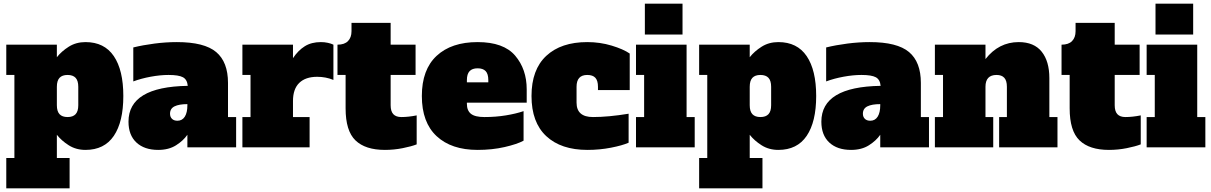

<svg xmlns="http://www.w3.org/2000/svg" viewBox="-20 -798 6559 1040"><path d="M14 58H58V-392H14V-556H288V-488Q313 -520 352.5 -545Q392 -570 443 -570Q545 -570 596.5 -494Q648 -418 648 -278Q648 -138 596.5 -62Q545 14 443 14Q392 14 352.5 -11Q313 -36 288 -68V58H357V222H14ZM404 -228V-328Q404 -361 389.5 -376.5Q375 -392 346 -392Q317 -392 302.5 -376.5Q288 -361 288 -328V-228Q288 -195 302.5 -179.5Q317 -164 346 -164Q375 -164 389.5 -179.5Q404 -195 404 -228Z M1259 -164V0H995V-68Q973 -36 933.5 -11Q894 14 837 14Q762 14 719 -26Q676 -66 676 -139Q676 -328 997 -333Q994 -367 971 -379.5Q948 -392 893 -392Q848 -392 796.5 -382.5Q745 -373 702 -357V-541Q755 -554 817 -562Q879 -570 938 -570Q1087 -570 1151 -516Q1215 -462 1215 -349V-164ZM995 -234Q950 -234 925.5 -222Q901 -210 901 -182Q901 -165 911.5 -154.5Q922 -144 941 -144Q967 -144 981 -166Q995 -188 995 -228Z M1786 -556V-365Q1745 -382 1698 -382Q1635 -382 1601 -349Q1567 -316 1567 -251V-164H1657V0H1293V-164H1337V-392H1293V-556H1567V-483Q1595 -525 1631 -547.5Q1667 -570 1718 -570Q1738 -570 1756 -566Q1774 -562 1786 -556Z M1852 -211V-392H1808V-556Q1846 -556 1865 -575.5Q1884 -595 1884 -629V-674H2096V-556H2231V-392H2096V-228Q2096 -195 2110.5 -179.5Q2125 -164 2154 -164Q2192 -164 2237 -173V-16Q2209 -5 2161.5 4.5Q2114 14 2065 14Q1959 14 1905.5 -37.5Q1852 -89 1852 -211Z M2265 -278Q2265 -421 2345 -495.5Q2425 -570 2567 -570Q2708 -570 2770.5 -496.5Q2833 -423 2833 -314V-242H2509V-236Q2509 -199 2531 -181.5Q2553 -164 2604 -164Q2665 -164 2720 -173Q2775 -182 2816 -196V-36Q2781 -17 2713.5 -1.5Q2646 14 2567 14Q2425 14 2345 -60.5Q2265 -135 2265 -278ZM2625 -352V-364Q2625 -398 2610.5 -413Q2596 -428 2567 -428Q2538 -428 2523.5 -412.5Q2509 -397 2509 -364V-352Z M2859 -278Q2859 -421 2939 -495.5Q3019 -570 3161 -570Q3230 -570 3293 -551Q3356 -532 3391 -508V-310H3219V-328Q3219 -361 3205 -376.5Q3191 -392 3161 -392Q3103 -392 3103 -328V-242Q3103 -164 3192 -164Q3275 -164 3385 -182V-25Q3351 -10 3289.5 2Q3228 14 3162 14Q3019 14 2939 -60.5Q2859 -135 2859 -278Z M3473 -611V-778H3677V-611ZM3425 0V-164H3469V-392H3425V-556H3699V-164H3743V0Z M3767 58H3811V-392H3767V-556H4041V-488Q4066 -520 4105.5 -545Q4145 -570 4196 -570Q4298 -570 4349.5 -494Q4401 -418 4401 -278Q4401 -138 4349.5 -62Q4298 14 4196 14Q4145 14 4105.5 -11Q4066 -36 4041 -68V58H4110V222H3767ZM4157 -228V-328Q4157 -361 4142.5 -376.5Q4128 -392 4099 -392Q4070 -392 4055.5 -376.5Q4041 -361 4041 -328V-228Q4041 -195 4055.5 -179.5Q4070 -164 4099 -164Q4128 -164 4142.5 -179.5Q4157 -195 4157 -228Z M5012 -164V0H4748V-68Q4726 -36 4686.5 -11Q4647 14 4590 14Q4515 14 4472 -26Q4429 -66 4429 -139Q4429 -328 4750 -333Q4747 -367 4724 -379.5Q4701 -392 4646 -392Q4601 -392 4549.5 -382.5Q4498 -373 4455 -357V-541Q4508 -554 4570 -562Q4632 -570 4691 -570Q4840 -570 4904 -516Q4968 -462 4968 -349V-164ZM4748 -234Q4703 -234 4678.5 -222Q4654 -210 4654 -182Q4654 -165 4664.5 -154.5Q4675 -144 4694 -144Q4720 -144 4734 -166Q4748 -188 4748 -228Z M5708 -164V0H5392V-164H5434V-328Q5434 -361 5420 -376.5Q5406 -392 5378 -392Q5318 -392 5318 -328V-164H5360V0H5044V-164H5088V-392H5044V-556H5318V-478Q5390 -570 5498 -570Q5581 -570 5622.5 -518Q5664 -466 5664 -375V-164Z M5774 -211V-392H5730V-556Q5768 -556 5787 -575.5Q5806 -595 5806 -629V-674H6018V-556H6153V-392H6018V-228Q6018 -195 6032.5 -179.5Q6047 -164 6076 -164Q6114 -164 6159 -173V-16Q6131 -5 6083.5 4.5Q6036 14 5987 14Q5881 14 5827.5 -37.5Q5774 -89 5774 -211Z M6239 -611V-778H6443V-611ZM6191 0V-164H6235V-392H6191V-556H6465V-164H6509V0Z"/></svg>

Font: Alfa Slab One
Style: Regular
Weight: 400
Designer: JM Sole
Foundry: JM Sole
Version: Version 2.000